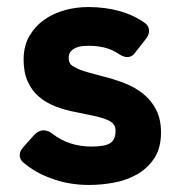

<svg xmlns="http://www.w3.org/2000/svg" viewBox="-20 -515 502 545"><path d="M233 10Q172 10 122 -10Q102 -17 83 -28Q64 -39 47 -53Q36 -62 36 -74Q36 -86 45 -96L78 -133Q90 -145 103 -145Q116 -145 128 -136Q175 -99 240 -99Q279 -99 293 -109Q308 -118 308 -144Q308 -156 301 -164Q293 -173 270 -180Q258 -184 240 -187.5Q222 -191 199 -196Q166 -202 138.5 -212.5Q111 -223 90.5 -240.5Q70 -258 58.5 -284Q47 -310 47 -346Q47 -384 63 -412Q79 -440 105 -458.5Q131 -477 163.5 -486Q196 -495 230 -495Q327 -495 391 -450Q402 -442 403 -430Q404 -418 396 -407L364 -366Q355 -353 341 -353Q332 -353 320 -360Q300 -374 278.5 -379.5Q257 -385 232 -385Q223 -385 213 -384Q203 -383 194.5 -379Q186 -375 180.5 -368.5Q175 -362 175 -350Q175 -335 185 -328.5Q195 -322 207 -317Q226 -310 269 -299Q302 -291 332 -279.5Q362 -268 385.5 -249.5Q409 -231 423 -204Q437 -177 437 -139Q437 -96 419 -67.5Q401 -39 371.5 -21.5Q342 -4 305.5 3Q269 10 233 10Z"/></svg>

Font: Higure Gothic Black
Style: Regular
Weight: 900
Designer: Yoshimichi Ohira
Foundry: Positype
Version: Version 1.000